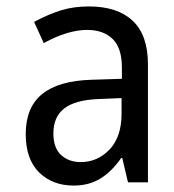

<svg xmlns="http://www.w3.org/2000/svg" viewBox="-20 -567 540 597"><path d="M60 -150Q60 -233 111 -274.5Q162 -316 265 -319L359 -322V-357Q359 -418 330 -446Q301 -474 251 -474Q191 -474 116 -433L86 -499Q131 -523 170 -535Q209 -547 256 -547Q345 -547 392.5 -502.5Q440 -458 440 -367V0H378L360 -76H357Q328 -34 292.5 -12Q257 10 209 10Q143 10 101.5 -31Q60 -72 60 -150ZM358 -214V-262L285 -259Q214 -256 180 -230Q146 -204 146 -152Q146 -107 170 -85Q194 -63 231 -63Q283 -63 320.5 -102Q358 -141 358 -214Z"/></svg>

Font: Noto Sans Mono UI Cond
Style: Regular
Weight: 400
Width: 3
Monospace: yes
Designer: Monotype Design team
Foundry: Monotype Imaging Inc.
Version: Version 1.000